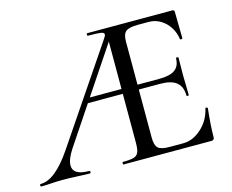

<svg xmlns="http://www.w3.org/2000/svg" viewBox="-95 -753 1065 881"><g transform="rotate(-15 437.0 -312.5)"><path d="M0 -12Q68 -12 149 -132L448 -574Q461 -592 461 -599Q461 -608 444.5 -610.5Q428 -613 384 -613Q381 -613 381 -619Q381 -625 384 -625H788Q798 -625 798 -616L800 -490Q800 -487 794.5 -486.5Q789 -486 788 -489Q785 -517 769 -543.5Q753 -570 727 -586Q701 -602 670 -602H619Q577 -602 561.5 -589.5Q546 -577 546 -543V-85Q546 -49 560 -36Q574 -23 614 -23H679Q726 -23 766.5 -60Q807 -97 819 -152Q819 -154 823 -154Q825 -154 827.5 -152.5Q830 -151 830 -150Q821 -69 821 -15Q821 -7 817.5 -3.5Q814 0 806 0H389Q387 0 387 -6Q387 -12 389 -12Q425 -12 441.5 -17Q458 -22 464 -36.5Q470 -51 470 -81V-588L498 -604L181 -130Q153 -87 153 -58Q153 -12 229 -12Q234 -12 234 -6Q234 0 229 0Q210 0 174 -2Q132 -4 101 -4Q77 -4 45 -2Q17 0 0 0Q-5 0 -5 -6Q-5 -12 0 -12ZM305 -337H522L529 -314H290ZM648 -314H498V-337H650Q701 -337 724.5 -354.5Q748 -372 748 -409Q748 -411 754 -411Q760 -411 760 -409L759 -325Q759 -295 760 -280L761 -230Q761 -228 755.5 -228Q750 -228 750 -230Q750 -273 725 -293.5Q700 -314 648 -314Z"/></g></svg>

Font: Cormorant Infant Medium
Style: Regular
Weight: 500
Designer: Christian Thalmann (Catharsis Fonts)
Foundry: Catharsis Fonts
Version: Version 4.000